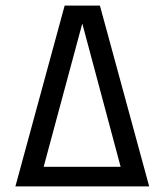

<svg xmlns="http://www.w3.org/2000/svg" viewBox="-20 -666 588 686"><path d="M35 0 211 -646H337L513 0ZM136 -70H411L274 -582Z"/></svg>

Font: Strait
Style: Regular
Weight: 400
Designer: Eduardo Rodriguez Tunni
Foundry: Eduardo Rodriguez Tunni
Version: Version 1.002; ttfautohint (v1.8.4.7-5d5b);gftools[0.9.23]